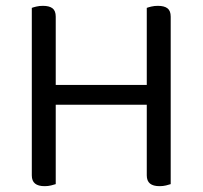

<svg xmlns="http://www.w3.org/2000/svg" viewBox="-20 -633 694 658"><path d="M89 -362H171V-2Q165 0 155 2.5Q145 5 133 5Q111 5 100 -4Q89 -13 89 -32ZM171 -295H89V-606Q94 -608 104.5 -610.5Q115 -613 127 -613Q149 -613 160 -604.5Q171 -596 171 -576ZM483 -362H565V-2Q559 0 549 2.5Q539 5 527 5Q505 5 494 -4Q483 -13 483 -32ZM565 -295H483V-606Q488 -608 498.5 -610.5Q509 -613 521 -613Q543 -613 554 -604.5Q565 -596 565 -576ZM526 -274H138V-342H526Z"/></svg>

Font: Baloo Tamma 2
Style: Regular
Weight: 400
Designer: Divya Kowshik, Shuchita Grover and Ek Type
Foundry: Ek Type
Version: Version 1.700